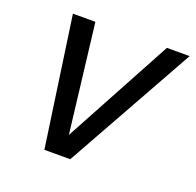

<svg xmlns="http://www.w3.org/2000/svg" viewBox="-100 -635 755 739"><g transform="rotate(20 278.0 -265.0)"><path d="M154 0 78 -530H170L223 -86L463 -530H556L260 0Z"/></g></svg>

Font: Geist
Style: Italic
Weight: 400
Italic angle: -12°
Designer: Basement.studio, Andrés Briganti, Mateo Zaragoza
Foundry: Basement.studio, Vercel, Andrés Briganti, Guido Ferreyra, Mateo Zaragoza
Version: Version 1.500